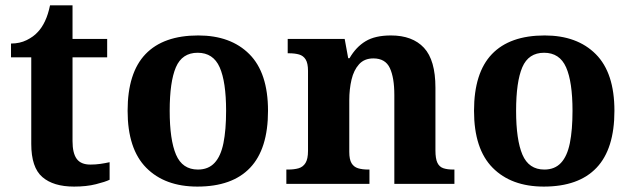

<svg xmlns="http://www.w3.org/2000/svg" viewBox="-20 -680 2340 710"><path d="M253.9 10Q177.3 10 136.5 -25.4Q95.6 -60.7 95.6 -147.9V-468H20.7V-519Q53.2 -519 78.7 -531.7Q104.2 -544.4 119 -560.9Q134.3 -576.5 146.2 -601.4Q158 -626.2 165 -660.2H248.2V-536H376.3V-468H248.2V-158.2Q248.2 -113.6 263.7 -92.5Q279.1 -71.4 314.3 -71.4Q333.5 -71.4 351.4 -74Q369.3 -76.6 385.3 -80.2V-15.3Q369.4 -7.5 334.7 1.2Q300 10 253.9 10Z M709.9 10Q589.8 10 520.8 -59.6Q451.9 -129.2 451.9 -270.2Q451.9 -410.7 518 -479.8Q584.2 -548.9 713.1 -548.9Q833.2 -548.9 902.1 -479.8Q971.1 -410.7 971.1 -270.2Q971.1 -129.2 904.9 -59.6Q838.8 10 709.9 10ZM712 -53Q750.4 -53 773.4 -77.7Q796.5 -102.3 806.3 -150.9Q816.1 -199.6 816.1 -270.2Q816.1 -377.5 792.3 -431.2Q768.5 -484.9 710.9 -484.9Q653.4 -484.9 630.4 -431.2Q607.5 -377.5 607.5 -270.3Q607.5 -163.1 630.9 -108.1Q654.4 -53 712 -53Z M1038.9 0V-53H1044.6Q1067.6 -53 1084 -57.7Q1100.5 -62.4 1109.8 -77.4Q1119 -92.3 1119 -122.1V-417.9Q1119 -446.1 1110.3 -460.1Q1101.7 -474 1086 -478.5Q1070.3 -483 1048.3 -483H1043.9V-536H1254.6L1267.6 -464.9H1272.6Q1296.6 -506.4 1332 -527.6Q1367.3 -548.9 1425.7 -548.9Q1505.3 -548.9 1547.8 -503.3Q1590.2 -457.6 1590.2 -355.8V-123.9Q1590.2 -93.4 1597.4 -78.2Q1604.6 -63 1619.3 -58Q1633.9 -53 1655.9 -53H1660.4V0H1438.2V-328.8Q1438.2 -393.2 1421.5 -428.6Q1404.9 -464 1360.7 -464Q1327.3 -464 1307.8 -442.4Q1288.2 -420.8 1279.9 -385.5Q1271.6 -350.2 1271.6 -309V-118.3Q1271.6 -90.4 1280 -76.5Q1288.4 -62.6 1304.1 -57.8Q1319.7 -53 1341.7 -53H1346.2V0Z M1990.9 10Q1870.8 10 1801.8 -59.6Q1732.9 -129.2 1732.9 -270.2Q1732.9 -410.7 1799 -479.8Q1865.2 -548.9 1994.1 -548.9Q2114.2 -548.9 2183.1 -479.8Q2252.1 -410.7 2252.1 -270.2Q2252.1 -129.2 2185.9 -59.6Q2119.8 10 1990.9 10ZM1993 -53Q2031.4 -53 2054.4 -77.7Q2077.5 -102.3 2087.3 -150.9Q2097.1 -199.6 2097.1 -270.2Q2097.1 -377.5 2073.3 -431.2Q2049.5 -484.9 1991.9 -484.9Q1934.4 -484.9 1911.4 -431.2Q1888.5 -377.5 1888.5 -270.3Q1888.5 -163.1 1911.9 -108.1Q1935.4 -53 1993 -53Z"/></svg>

Font: Noto Serif Gurmukhi
Style: Regular
Weight: 400
Designer: Vaibhav Singh and the Monotype Design Team
Foundry: Monotype Imaging Inc.
Version: Version 2.003